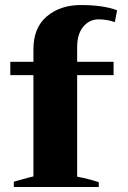

<svg xmlns="http://www.w3.org/2000/svg" viewBox="-20 -744 508 764"><path d="M287 -555V-498H432V-445H287V-41Q331 -33 373 -19V0H35V-21Q109 -42 113 -42V-445H21V-498H113V-548Q113 -634 166.5 -679Q220 -724 302 -724Q391 -724 446 -703L437 -656Q406 -667 372 -667Q336 -667 311.5 -638Q287 -609 287 -555Z"/></svg>

Font: Trirong ExtraBold
Style: Regular
Weight: 800
Designer: Katatrad Team
Foundry: CadsonDemak
Version: Version 1.001